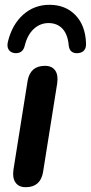

<svg xmlns="http://www.w3.org/2000/svg" viewBox="-20 -771 378 799"><path d="M87 8Q58 8 44.5 -11.5Q31 -31 36 -65L95 -435Q106 -497 167 -497Q196 -497 209.5 -478Q223 -459 218 -424L159 -54Q148 8 87 8ZM41 -550Q24 -552 16 -564.5Q8 -577 13 -598Q31 -670 77 -710.5Q123 -751 186 -751Q252 -751 293.5 -708.5Q335 -666 338 -592Q340 -554 306 -550Q290 -548 279 -555.5Q268 -563 266 -582Q262 -628 240 -651.5Q218 -675 182 -675Q147 -675 120.5 -650.5Q94 -626 83 -581Q75 -547 41 -550Z"/></svg>

Font: Nunito
Style: Bold Italic
Weight: 700
Italic angle: -9°
Designer: Vernon Adams
Foundry: Vernon Adams
Version: Version 3.601; ttfautohint (v1.8.2.53-6de2)